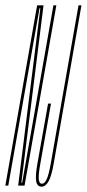

<svg xmlns="http://www.w3.org/2000/svg" viewBox="-54 -695 325 719"><path d="M-34 0 85 -675H109L26 -11H29L146 -675H157L38 0H14L97 -664H94L-23 0ZM102 4Q85 4 81.5 -16Q78 -36 86 -82L126 -307H137L97 -82Q89.5 -41 91.2 -24Q93 -7 103 -7Q113.5 -7 121.2 -24.5Q129 -42 136 -82L240 -675H251L147 -82Q139 -36 127.8 -16Q116.5 4 102 4Z"/></svg>

Font: Anybody UltraCondensed Thin
Style: Italic
Weight: 100
Width: 1
Italic angle: -10°
Designer: Tyler Finck
Foundry: Etcetera Type Company
Version: Version 1.010; ttfautohint (v1.8.3) -l 8 -r 50 -G 200 -x 14 